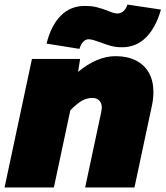

<svg xmlns="http://www.w3.org/2000/svg" viewBox="-38 -821 725 841"><path d="M408 -349Q408 -369 397 -380.5Q386 -392 367 -392Q342 -392 320.5 -379.5Q299 -367 270 -338L198 0H-18L102 -563H313L304 -506Q387 -575 468 -575Q519 -575 556.5 -556.5Q594 -538 614 -502.5Q634 -467 634 -418Q634 -391 628 -361L551 0H335L406 -333Q408 -345 408 -349ZM333 -795Q364 -795 385.5 -789.5Q407 -784 434 -774Q445 -769 456 -765.5Q467 -762 477 -762Q491 -762 503 -772.5Q515 -783 520 -801L667 -779Q645 -701 602 -657.5Q559 -614 496 -614Q469 -614 447.5 -620Q426 -626 400 -636Q386 -641 373 -645Q360 -649 350 -649Q337 -649 326.5 -638Q316 -627 310 -607L166 -630Q185 -708 227.5 -751.5Q270 -795 333 -795Z"/></svg>

Font: Azeret Mono Black
Style: Italic
Weight: 900
Italic angle: -12°
Designer: Martin Vácha
Foundry: Displaay
Version: Version 1.000; Glyphs 3.0.3, build 3074